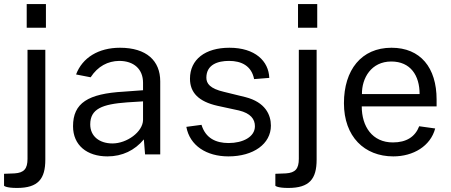

<svg xmlns="http://www.w3.org/2000/svg" viewBox="-42 -763 2231 949"><path d="M185 -743H90V-626H185ZM182 26V-517H94V22C94 71 77 91 30 94L-22 96V155C-22 155 -14 166 42 166C147 166 182 121 182 26Z M489 10C563 10 624 -20 669 -74L675 0H750V-361C750 -462 683 -527 551 -527C445 -527 365 -478 334 -395L406 -381C442 -436 491 -461 547 -462C620 -462 665 -421 665 -354V-317L570 -310C393 -300 319 -254 319 -139C319 -45 388 10 489 10ZM514 -54C450 -54 404 -89 404 -148C404 -225 463 -248 586 -257L665 -262V-170C664 -111 585 -54 514 -54Z M1087 10C1211 10 1297 -52 1297 -142C1297 -196 1269 -258 1171 -283L1065 -309C996 -325 978 -350 978 -379C978 -444 1035 -462 1090 -462C1151 -462 1201 -438 1214 -372L1289 -378C1286 -461 1219 -527 1092 -527C972 -527 897 -469 897 -374C897 -305 940 -261 1033 -240L1139 -217C1197 -203 1218 -174 1218 -139C1218 -86 1158 -56 1088 -56C1025 -56 974 -80 954 -146L879 -136C896 -43 979 10 1087 10Z M1526 -743H1431V-626H1526ZM1523 26V-517H1435V22C1435 71 1418 91 1371 94L1319 96V155C1319 155 1327 166 1383 166C1488 166 1523 121 1523 26Z M1746 -237H2116V-271C2116 -429 2036 -527 1893 -527C1744 -527 1658 -417 1658 -253C1658 -88 1759 10 1902 10C2001 10 2086 -41 2109 -128L2030 -139C2010 -87 1967 -59 1900 -59C1798 -59 1746 -138 1746 -237ZM1747 -298C1746 -377 1793 -459 1892 -459C1987 -459 2032 -390 2032 -298Z"/></svg>

Font: United Sans
Style: Regular
Weight: 400
Designer: Pablo Impallari, Rodrigo Fuenzalida (Modified by Dan O. Williams)
Version: Version 1.000;PS 001.000;hotconv 1.0.88;makeotf.lib2.5.64775